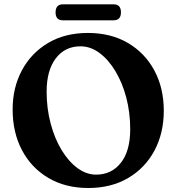

<svg xmlns="http://www.w3.org/2000/svg" viewBox="-20 -874 838 912"><path d="M397.5 -717.5Q506.5 -717.5 587.5 -670Q668.5 -622.5 713.2 -539.2Q758 -456 758 -348Q758 -242 713.8 -159Q669.5 -76 588.8 -28.5Q508 19 399.5 19Q290.5 19 209.8 -28.8Q129 -76.5 84.5 -160.5Q40 -244.5 40 -354.5Q40 -457.5 84 -539.8Q128 -622 208.2 -669.8Q288.5 -717.5 397.5 -717.5ZM598.5 -260Q598.5 -339.5 579.8 -410.5Q561 -481.5 528 -536.2Q495 -591 452.5 -622.5Q410 -654 362.5 -654Q288.5 -654 245 -596.8Q201.5 -539.5 201.5 -439Q201.5 -359 220.5 -287.5Q239.5 -216 272.5 -161.5Q305.5 -107 347.8 -75.8Q390 -44.5 436.5 -44.5Q510 -44.5 554.2 -100.8Q598.5 -157 598.5 -260ZM244 -815Q244 -853.5 279 -853.5H519.5Q554.5 -853.5 554.5 -815.5Q554.5 -777.5 519.5 -777.5H279Q244 -777.5 244 -815Z"/></svg>

Font: Fraunces 9pt S050 SemiBold
Style: Regular
Weight: 600
Version: Version 1.000; ttfautohint (v1.8.3)